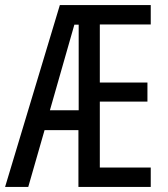

<svg xmlns="http://www.w3.org/2000/svg" viewBox="-22 -734 658 754"><path d="M570 0H286V-223H153L89 0H-2L213 -714H570V-638H370V-410H557V-335H370V-76H570ZM174 -301H287V-637H270Z"/></svg>

Font: Noto Sans Gurmukhi ExtraCondensed
Style: Regular
Weight: 400
Width: 2
Designer: Jelle Bosma - Monotype Design Team
Foundry: Monotype Imaging Inc.
Version: Version 2.004; ttfautohint (v1.8.4.7-5d5b)